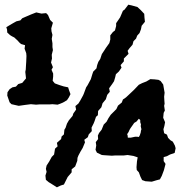

<svg xmlns="http://www.w3.org/2000/svg" viewBox="-20 -754 776 820"><path d="M209 37 188 24 176 14 174 -4 179 -20 176 -33 179 -47 190 -64 201 -84 211 -94 215 -119 226 -129 223 -144 241 -160 243 -171 253 -180 255 -200 260 -208 266 -226 274 -240 290 -259 293 -269 305 -286 302 -301 315 -312 323 -325 335 -347 338 -354 348 -381 354 -390 368 -416 374 -436 378 -448 392 -462 395 -476 400 -490 408 -502 415 -523 425 -538 432 -549 447 -570 451 -585V-603L462 -617L471 -624L476 -643V-655L487 -671L493 -680L505 -708L512 -713L528 -734L542 -731L567 -724L581 -711L596 -695L597 -679L599 -661L585 -644L582 -629L576 -613L566 -602L561 -589L550 -578L546 -563L533 -548L525 -537L529 -524L509 -504V-492L495 -476L499 -465L488 -449L475 -437L472 -424L467 -407L459 -395L446 -377L449 -362L438 -349L432 -330L418 -313L413 -296L399 -280L398 -262L390 -255L384 -237L380 -227L371 -209L372 -194L359 -180L355 -168L340 -157L343 -146L333 -122L324 -107L315 -90L311 -80L310 -67L301 -43L286 -31V-18L269 2L262 16L253 34L240 38L223 46ZM29 -309 21 -317 11 -346 12 -360 21 -373 33 -381 48 -384 58 -395 75 -400 91 -419 90 -429 88 -447 90 -457 91 -475 92 -490 93 -515 92 -527 85 -546 87 -561 70 -566 62 -573 56 -580 41 -594 31 -599 23 -604 11 -615 10 -628 7 -638 34 -654 50 -663 67 -667 75 -676 91 -683 112 -692 135 -701 157 -696 177 -698 185 -690 194 -669 206 -657 199 -633 200 -620 204 -605 201 -588 204 -569V-553L206 -540L201 -520L202 -504L198 -487L206 -467L200 -456L207 -440V-427L205 -409L214 -398L233 -391L252 -385L271 -381L275 -368L281 -352L274 -338L266 -326L249 -316L237 -311L226 -307L204 -309L190 -308H165H147L134 -307L112 -309L88 -306L60 -302ZM601 20 587 15 580 1 573 -18 564 -28 563 -40 565 -65 568 -82 550 -88 525 -92 508 -90H490H471L458 -89L427 -91L415 -92L394 -102L388 -114L391 -133L389 -147L399 -160L398 -175L403 -186L414 -200L423 -222L435 -234L443 -249L453 -264L477 -288L484 -303L500 -316L505 -329L518 -338L533 -352L552 -370L573 -392L587 -399L605 -406L622 -416L640 -415L657 -413L666 -408L677 -393L683 -358L681 -341L682 -324L683 -311L681 -302L684 -282L679 -272L677 -251L685 -232L682 -216L678 -202L681 -185L693 -179L698 -165L708 -155L718 -149L727 -132L730 -121L726 -101L706 -94L693 -87L679 -83V-66L687 -54L680 -27L671 -3L663 12L648 16L628 22ZM526 -166H538L543 -167L557 -170H566L573 -169L577 -176L581 -188L582 -196L584 -202L581 -215L582 -223L579 -232V-241L573 -247L563 -235L553 -229L549 -223L537 -206L533 -199L529 -190L523 -181L525 -176Z"/></svg>

Font: Winky Rough
Style: Bold
Weight: 700
Designer: Simon Atzbach
Foundry: typofactur
Version: Version 1.206; ttfautohint (v1.8.4.7-5d5b)